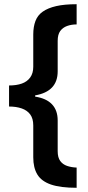

<svg xmlns="http://www.w3.org/2000/svg" viewBox="-20 -734 417 912"><path d="M344 158Q267 158 222 142.5Q177 127 157.5 95Q138 63 138 13V-138Q138 -171 123.5 -190.5Q109 -210 83 -219Q57 -228 23 -228V-328Q58 -328 83.5 -337Q109 -346 123.5 -366Q138 -386 138 -417V-570Q138 -607 148.5 -634.5Q159 -662 183.5 -679Q208 -696 247 -705Q286 -714 344 -714V-618Q319 -618 298.5 -610.5Q278 -603 266 -586.5Q254 -570 254 -540V-395Q254 -347 227 -318.5Q200 -290 147 -281V-275Q200 -267 227 -238.5Q254 -210 254 -162V-16Q254 14 266 30.5Q278 47 298.5 54Q319 61 344 62Z"/></svg>

Font: Noto Sans Display SemiBold
Style: Regular
Weight: 600
Designer: Monotype Design Team
Foundry: Monotype Imaging Inc.
Version: Version 2.003